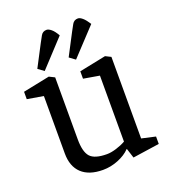

<svg xmlns="http://www.w3.org/2000/svg" viewBox="-134 -819 824 927"><g transform="rotate(-20 278.5 -355.5)"><path d="M237 9Q166 9 128 -26.5Q90 -62 90 -129V-424L7 -438V-476L144 -504L172 -490V-172Q172 -107 195 -81.5Q218 -56 281 -56Q302 -56 329.5 -64.5Q357 -73 378 -85V-424L296 -438V-476L433 -504L461 -490V-71L532 -55V-17L395 3L379 -47L377 -46Q354 -22 315.5 -6.5Q277 9 237 9ZM296 -536 266 -558 324 -669Q333 -686 342.5 -703Q352 -720 372 -720Q382 -720 395 -709Q408 -698 424 -673ZM135 -536 105 -558 163 -669Q172 -686 181.5 -703Q191 -720 211 -720Q221 -720 234.5 -709Q248 -698 262 -673Z"/></g></svg>

Font: Faustina
Style: Regular
Weight: 400
Designer: Alfonso Garcia
Foundry: http://www.omnibus-type.com
Version: Version 1.200